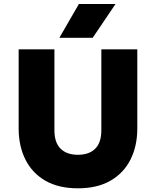

<svg xmlns="http://www.w3.org/2000/svg" viewBox="-20 -954 802 988"><path d="M381 15Q281 15 213.2 -24.2Q145.5 -63.5 110.8 -133Q76 -202.5 76 -293V-700H260V-284.5Q260 -220 291.8 -188.8Q323.5 -157.5 381 -157.5Q438.5 -157.5 470 -188.8Q501.5 -220 501.5 -284.5V-700H686.5V-293Q686.5 -203 651.8 -133.5Q617 -64 549 -24.5Q481 15 381 15ZM285.5 -759.5 386 -933.5H574.5L457 -759.5Z"/></svg>

Font: Geologica Thin Roman ExtraBold
Style: Regular
Weight: 800
Version: Version 1.010;gftools[0.9.28]